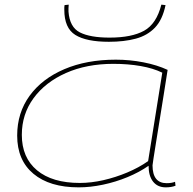

<svg xmlns="http://www.w3.org/2000/svg" viewBox="-20 -797 830 827"><path d="M694 10Q659 10 639.5 -14.5Q620 -39 620 -83Q580 -55 529 -34Q478 -13 423.5 -1.5Q369 10 319 10Q194 10 124 -48.5Q54 -107 54 -213Q54 -311 107.5 -384.5Q161 -458 257 -499Q353 -540 479 -540Q539 -540 598 -528.5Q657 -517 702 -496Q694 -444 685 -388Q676 -332 667.5 -279Q659 -226 652 -183Q645 -140 641 -113.5Q637 -87 637 -85Q637 -8 698 -8Q719 -8 734 -14L736 3Q718 10 694 10ZM618 -103 679 -484Q640 -503 586 -512.5Q532 -522 468 -522Q353 -522 264 -482.5Q175 -443 124.5 -374Q74 -305 74 -216Q74 -118 139.5 -63.5Q205 -9 324 -9Q373 -9 425.5 -21Q478 -33 528 -54Q578 -75 618 -103ZM449 -617Q352 -617 304.5 -646.5Q257 -676 257 -755Q257 -760 257 -765Q257 -770 258 -775L276 -777Q275 -769 275 -761.5Q275 -754 275 -747Q280 -680 324 -657.5Q368 -635 452 -635Q547 -635 600.5 -664.5Q654 -694 675 -777L693 -775Q680 -712 647.5 -678Q615 -644 565 -630.5Q515 -617 449 -617Z"/></svg>

Font: Georama ExtraExtended Thin
Style: Italic
Weight: 100
Width: 8
Italic angle: -9°
Designer: Jean-Baptiste Levee
Foundry: Production Type
Version: Version 1.000